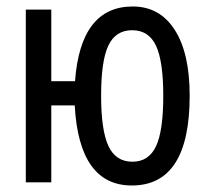

<svg xmlns="http://www.w3.org/2000/svg" viewBox="-20 -566 640 596"><path d="M211.9 -238.8H139.2V0H60.1V-536.1H139.2V-314H212.9Q230 -545.9 392.1 -545.9Q475.6 -545.9 522.2 -473.6Q568.8 -401.4 568.8 -269Q568.8 9.8 389.2 9.8Q225.6 9.8 211.9 -238.8ZM391.1 -64Q441.4 -64 464.1 -111.6Q486.8 -159.2 486.8 -269Q486.8 -375.5 464.4 -423.8Q441.9 -472.2 390.1 -472.2Q339.4 -472.2 316.7 -425.3Q293.9 -378.4 293.9 -269Q293.9 -161.1 316.7 -112.5Q339.4 -64 391.1 -64Z"/></svg>

Font: Apple Sans Adjectives
Style: Regular
Weight: 400
Monospace: yes
Foundry: Apple Sans Adjectives
Version: Version 0.01